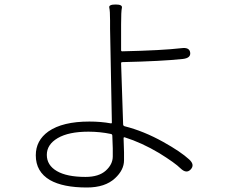

<svg xmlns="http://www.w3.org/2000/svg" viewBox="-20 -796 1040 853"><path d="M366 37Q260 37 202 4Q139 -33 139 -106Q139 -172 195 -212Q258 -256 377 -256Q428 -256 472 -248Q477 -247 477 -252L469 -669Q469 -687 469 -705Q469 -748 465.5 -762Q462 -776 494 -776Q525 -776 521.5 -761Q518 -746 518 -687V-573Q518 -568 523 -568Q701 -572 786 -582Q822 -587 825 -562Q828 -538 792 -534Q699 -524 523 -520Q518 -520 518 -515L527 -244Q527 -237 534 -235Q618 -214 706 -165Q783 -122 820 -88Q847 -64 827 -43Q808 -23 782 -48Q758 -72 687 -116Q610 -162 534 -186Q529 -187 529 -182L531 -120Q531 -102 531 -84Q531 -41 491 -4Q447 37 366 37ZM360 -10Q419 -10 450 -38Q481 -66 481 -101Q481 -119 481 -137L479 -193Q479 -200 472 -201Q424 -211 373 -211Q285 -211 236.5 -182.5Q188 -154 188 -108Q188 -62 232.5 -36Q277 -10 360 -10Z"/></svg>

Font: Resource Han Rounded CN Light
Style: Regular
Weight: 300
Designer: Cyano Hao (round all glyphs); Ryoko NISHIZUKA 西塚涼子 (kana, bopomofo & ideographs); Paul D. Hunt (Latin, Greek & Cyrillic)
Foundry: Cyano Hao
Version: 0.990